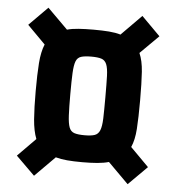

<svg xmlns="http://www.w3.org/2000/svg" viewBox="-50 -735 717 781"><g transform="rotate(5 308.0 -344.5)"><path d="M117.4 -2.2 40.9 -77.7 114 -151.8Q101.5 -183.3 97.8 -230.6Q94.2 -277.9 94.2 -345.6Q94.2 -414.4 97.6 -460.5Q101 -506.7 114 -537.8L40.5 -611.8L116.4 -688.3L199.2 -605.9Q219.8 -611.6 246.4 -613.4Q273 -615.3 307.7 -615.3Q343 -615.3 370.1 -613.2Q397.3 -611.1 417.7 -604.9L500.1 -688.3L576.2 -611.8L501.1 -537.2Q514.5 -506.7 517.6 -461.7Q520.7 -416.8 520.7 -345.6Q520.7 -274.2 517.6 -228.5Q514.5 -182.8 501.1 -153.2L576.2 -77.5L499.7 -1.2L416.3 -84.6Q396.8 -78.9 369.7 -76.5Q342.6 -74.2 307.7 -74.2Q272.9 -74.2 246.1 -76.5Q219.2 -78.9 199.3 -84.6ZM307.7 -184.2Q334.3 -184.2 348.9 -189.1Q363.5 -194.1 370.1 -210.4Q376.7 -226.6 377.8 -259.1Q378.8 -291.6 378.8 -345.6Q378.8 -400.1 377.8 -432.2Q376.7 -464.4 370.1 -480.1Q363.5 -495.9 348.9 -500.6Q334.3 -505.3 307.7 -505.3Q280.7 -505.3 265.9 -500.6Q251 -495.9 244.9 -480.1Q238.8 -464.4 237.2 -432.2Q235.6 -400.1 235.6 -345.6Q235.6 -291.6 237.2 -259.1Q238.8 -226.6 244.9 -210.4Q251 -194.1 265.9 -189.1Q280.7 -184.2 307.7 -184.2Z"/></g></svg>

Font: Saira Thin SemiCondensed
Style: Regular
Weight: 100
Width: 4
Version: Version 1.101